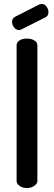

<svg xmlns="http://www.w3.org/2000/svg" viewBox="-20 -951 273 971"><path d="M209 -863 88 -802Q82 -799 76 -799Q62 -799 51.5 -812Q41 -825 41 -840Q41 -858 56 -866L180 -929Q188 -931 191 -931Q205 -931 215 -918Q225 -905 225 -890Q225 -870 209 -863ZM116 -756Q138 -756 153.5 -746.5Q169 -737 169 -722V-35Q169 -22 153 -11Q137 0 116 0Q94 0 79 -11Q64 -22 64 -35V-722Q64 -737 78.5 -746.5Q93 -756 116 -756Z"/></svg>

Font: Dosis
Style: SemiBold
Weight: 600
Designer: Edgar Tolentino, Pablo Impallari, Igino Marini
Foundry: Edgar Tolentino, Pablo Impallari, Igino Marini
Version: Version 1.007